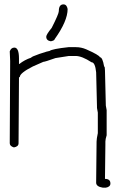

<svg xmlns="http://www.w3.org/2000/svg" viewBox="-20 -704 547 894"><path d="M334 -484.4Q357.9 -484.4 380.9 -474.6Q441.9 -447.8 445.3 -437.5Q457.5 -437.5 464.8 -394.5Q468.8 -394.5 468.8 -375Q472.7 -242.2 472.7 -214.8V-212.9Q476.6 -193.8 476.6 -191.4V-74.2Q470.7 -55.7 470.7 -44.9V-31.2Q470.7 27.3 468.8 128.9Q494.1 128.9 494.1 150.4Q494.1 166 472.7 169.9H459Q427.7 165 427.7 146.5Q429.7 1 429.7 -44.9Q429.7 -57.1 435.5 -84V-179.7Q435.5 -182.1 431.6 -201.2V-207Q431.6 -234.4 427.7 -367.2Q422.9 -414.1 406.2 -414.1Q361.3 -443.4 332 -443.4H300.8L238.3 -433.6Q189 -416 181.6 -416L132.8 -394.5Q72.3 -363.8 72.3 -345.7Q68.4 -345.2 68.4 -341.8Q66.4 -127 66.4 -37.1Q66.4 -21.5 44.9 -17.6Q25.4 -23.4 25.4 -37.1Q27.3 -341.8 27.3 -419.9Q27.3 -428.7 25.4 -464.8Q31.7 -482.4 46.9 -482.4Q68.4 -482.4 68.4 -431.6V-406.2H70.3Q94.2 -425.3 125 -435.5Q125 -439.5 164.1 -453.1Q205.1 -466.8 210.9 -466.8Q222.7 -476.1 298.8 -484.4ZM275.4 -683.6Q291 -683.6 294.9 -662.1Q294.9 -606 234.4 -521.5Q234.4 -515.6 216.8 -511.7Q195.3 -515.1 195.3 -533.2Q195.3 -543 220.7 -574.2Q253.9 -639.6 253.9 -652.3Q253.9 -683.6 275.4 -683.6Z"/></svg>

Font: CEF Fonts CJK
Style: Regular
Weight: 400
Designer: PartyBoss (派对大魔王)
Version: Release 2.25